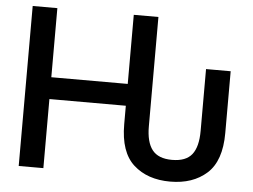

<svg xmlns="http://www.w3.org/2000/svg" viewBox="-52 -788 1139 864"><g transform="rotate(5 518.0 -356.5)"><path d="M61.5 -722.7H172.9V-410.6H518.1V-722.7H629.4V-228.5Q629.4 -157.7 656.7 -122.6Q684.1 -87.4 746.1 -87.4Q808.6 -87.4 835.9 -121.8Q863.3 -156.2 863.3 -228.5V-507.8H974.6V-228.5Q974.6 -102.5 911.6 -45.9Q848.6 10.7 746.1 10.7Q643.6 10.7 580.8 -45.9Q518.1 -102.5 518.1 -228.5V-312H172.9V0H61.5Z"/></g></svg>

Font: Giphurs Medium
Style: Regular
Weight: 500
Version: Version 0.920; ttfautohint (v1.8.4.7-5d5b)